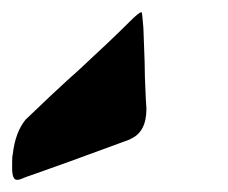

<svg xmlns="http://www.w3.org/2000/svg" viewBox="-31 -882 375 316"><path d="M27 -596 7 -589H8Q1 -586 -3 -586Q-11 -586 -11 -605V-615Q-11 -625 -10 -628Q-6 -664 11 -685L53 -725Q83 -753 100 -768Q154 -818 178 -842L182 -846Q198 -862 202 -862Q203 -862 205 -836L207 -781Q207 -759 209 -719L210 -703Q210 -664 183 -653H184L165 -646Q73 -612 27 -596Z"/></svg>

Font: Bangerz Fix
Style: Regular
Weight: 400
Designer: vernon adams
Foundry: Vernon Adams
Version: Version 2.10;December 28, 2023;FontCreator 13.0.0.2683 64-bi